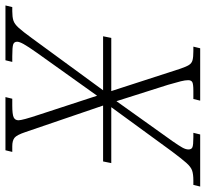

<svg xmlns="http://www.w3.org/2000/svg" viewBox="-95 -709 754 704"><g transform="rotate(90 282.0 -357.0)"><path d="M-50 0 -44 -25H-29Q-8 -25 5 -29Q18 -33 32 -48.5Q46 -64 70 -97L261 -358H63L69 -388H264L183 -638Q175 -662 168.5 -672.5Q162 -683 150.5 -686Q139 -689 117 -689H101L107 -714H299L293 -689H263Q238 -689 231 -685Q224 -681 224 -670Q224 -659 228 -643Q232 -627 241 -596L301 -407L448 -613Q464 -636 471 -648.5Q478 -661 478 -671Q478 -682 470 -685.5Q462 -689 433 -689H417L423 -714H614L608 -689H592Q569 -689 555.5 -684.5Q542 -680 527 -663Q512 -646 485 -610L323 -388H528L522 -358H317L414 -74Q425 -41 435.5 -33Q446 -25 466 -25H487L481 0H286L292 -25H317Q349 -25 360 -30Q371 -35 371 -48Q371 -62 351 -122L281 -336L124 -116Q100 -82 91.5 -66.5Q83 -51 83 -43Q83 -32 92.5 -28.5Q102 -25 136 -25H157L151 0Z"/></g></svg>

Font: Noto Serif SemiCondensed ExtraLight
Style: Italic
Weight: 200
Width: 4
Italic angle: -12°
Designer: Monotype Design Team
Foundry: Monotype Imaging Inc.
Version: Version 2.013